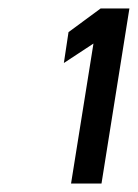

<svg xmlns="http://www.w3.org/2000/svg" viewBox="-20 -822 326 454"><path d="M131 -673 201 -719 148 -388H220L286 -802H218L142 -746Z"/></svg>

Font: Charger Sport
Style: SeBdExtObl
Weight: 600
Designer: Jasper
Foundry: Cannot Into Space Fonts
Version: Version 1.1